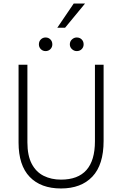

<svg xmlns="http://www.w3.org/2000/svg" viewBox="-20 -1061 691 1086"><path d="M348 -904H304L397 -1041H461ZM238 -772Q222 -772 211 -783Q200 -794 200 -810Q200 -827 211 -838Q222 -849 238 -849Q254 -849 265 -838Q276 -827 276 -810Q276 -794 265 -783Q254 -772 238 -772ZM414 -772Q399 -772 387 -783Q375 -794 375 -810Q375 -827 387 -838Q399 -849 414 -849Q431 -849 442 -838Q453 -827 453 -810Q453 -794 442 -783Q431 -772 414 -772ZM325 5Q211 5 148 -60.5Q85 -126 85 -255V-695H135V-256Q135 -181 159.5 -134.5Q184 -88 227 -66.5Q270 -45 325 -45Q517 -45 517 -262V-695H566V-264Q566 -129 502.5 -62Q439 5 325 5Z"/></svg>

Font: LXGW 975 Gothic SC 200W
Style: Regular
Weight: 200
Version: Version 2.01;February 25, 2021